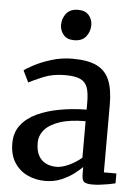

<svg xmlns="http://www.w3.org/2000/svg" viewBox="-56 -840 651 894"><g transform="rotate(5 269.5 -392.5)"><path d="M189 11Q144 11 106 -6.8Q68 -24.5 44.8 -60.5Q21.5 -96.5 21.5 -151Q21.5 -201 48.5 -236Q75.5 -271 122.2 -292.8Q169 -314.5 228.5 -325.2Q288 -336 352.5 -336.5V-371Q352.5 -415 343.2 -440.5Q334 -466 309.5 -477Q285 -488 240 -488Q182 -488 138.2 -469.8Q94.5 -451.5 70.5 -439L44 -493Q54.5 -502 87.8 -519.8Q121 -537.5 168.2 -552.2Q215.5 -567 268 -567Q339 -567 380.5 -546.8Q422 -526.5 440 -482.8Q458 -439 458 -369.5V-52.5H516.5V-6.5Q505.5 -3.5 486.8 0Q468 3.5 447.2 6Q426.5 8.5 409.5 8.5Q382 8.5 371 0.5Q360 -7.5 360 -37.5V-69Q347.5 -56 323.2 -37.2Q299 -18.5 264.8 -3.8Q230.5 11 189 11ZM235.5 -59Q261.5 -59 294.5 -74.5Q327.5 -90 352.5 -112V-282.5Q279.5 -282.5 232 -266.5Q184.5 -250.5 161.8 -223.8Q139 -197 139 -163Q139 -126.5 151.5 -103.5Q164 -80.5 185.8 -69.8Q207.5 -59 235.5 -59ZM265.5 -653.5Q233 -653.5 216.2 -673.5Q199.5 -693.5 199.5 -720Q199.5 -750 217.8 -773Q236 -796 273 -796H274Q306.5 -796 323.2 -776.5Q340 -757 340 -730.5Q340 -700.5 321.8 -677Q303.5 -653.5 266.5 -653.5Z"/></g></svg>

Font: Merriweather Medium
Style: Regular
Weight: 500
Version: Version 2.100